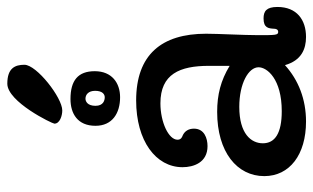

<svg xmlns="http://www.w3.org/2000/svg" viewBox="-190 -676 877 538"><g transform="rotate(-90 249.0 -407.5)"><path d="M336 -778C336 -804 327 -826 283 -826C232 -826 171 -700 171 -694C171 -679 193 -672 208 -672C244 -672 336 -744 336 -778ZM333 -203C292 -228 252 -238 204 -238C91 -238 24 -182 24 -106C24 -35 84 11 177 11C239 11 293 -10 335 -48C348 -2 380 11 414 11C462 11 498 -15 498 -69C498 -100 486 -108 466 -108C439 -108 438 -94 437 -79C437 -73 435 -67 428 -67C419 -67 419 -75 419 -124C419 -163 423 -236 423 -269C423 -394 364 -465 236 -465C123 -465 49 -410 49 -335C49 -304 62 -265 108 -265C130 -265 157 -274 157 -303C157 -317 151 -329 137 -335C134 -336 126 -339 126 -349C126 -374 175 -397 228 -397C310 -397 333 -343 333 -261ZM116 -110C116 -143 143 -176 218 -176C284 -176 329 -150 329 -122C329 -98 296 -57 206 -57C144 -57 116 -76 116 -110ZM318 -581C318 -628 292 -649 240 -649C199 -649 165 -629 165 -579C165 -532 200 -510 245 -510C285 -510 318 -533 318 -581ZM241 -607C252 -607 263 -599 263 -580C263 -559 253 -553 245 -553C236 -553 221 -557 221 -579C221 -602 234 -607 241 -607Z"/></g></svg>

Font: Life Savers
Style: ExtraBold
Weight: 800
Designer: Pablo Impallari, Rodrigo Fuenzalida, Brenda Gallo
Foundry: Pablo Impallari, Rodrigo Fuenzalida, Brenda Gallo
Version: Version 3.000